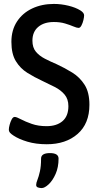

<svg xmlns="http://www.w3.org/2000/svg" viewBox="-20 -728 500 977"><path d="M218 6Q163 6 119.5 -7Q76 -20 49 -38Q38 -45 31.5 -52Q25 -59 25 -69Q25 -78 29 -93Q33 -108 39.5 -120.5Q46 -133 55 -133Q64 -133 86.5 -121Q109 -109 142 -97.5Q175 -86 217 -86Q268 -86 298 -111.5Q328 -137 328 -188Q328 -224 308.5 -247Q289 -270 258.5 -285.5Q228 -301 194 -317Q155 -335 119 -357.5Q83 -380 60.5 -417Q38 -454 38 -515Q38 -575 66.5 -618.5Q95 -662 144 -685Q193 -708 254 -708Q291 -708 328 -699Q365 -690 389 -675Q408 -663 408 -650Q408 -641 404.5 -626Q401 -611 394.5 -598.5Q388 -586 380 -586Q371 -586 353.5 -593.5Q336 -601 311 -608.5Q286 -616 254 -616Q204 -616 174.5 -591Q145 -566 145 -521Q145 -486 162.5 -465Q180 -444 208 -429.5Q236 -415 269 -401Q310 -382 348 -358.5Q386 -335 410.5 -296.5Q435 -258 435 -195Q435 -99 375 -46.5Q315 6 218 6ZM192 229Q183 229 173.5 226Q164 223 164 213Q164 203 170.5 187Q177 171 183 144.5Q189 118 189 79Q189 51 234 51Q278 51 278 79Q278 123 263 157Q248 191 227.5 210Q207 229 192 229Z"/></svg>

Font: Asap Semi Condensed Medium
Style: Regular
Weight: 500
Width: 4
Designer: Pablo Cosgaya
Foundry: Omnibus-Type
Version: Version 3.001; ttfautohint (v1.8.4.7-5d5b)